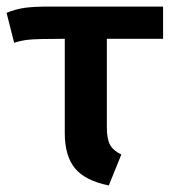

<svg xmlns="http://www.w3.org/2000/svg" viewBox="-27 -549 518 584"><path d="M304 15Q233 1 201.5 -36.5Q170 -74 170 -145V-431Q83 -431 58 -428Q39 -426 16 -419L-7 -510Q20 -521 47 -525Q74 -529 119 -529H469V-431H298V-162Q298 -127 307.5 -109Q317 -91 342 -79Z"/></svg>

Font: Trujillo Medium
Style: Regular
Weight: 500
Designer: Fira Sans original fonts by bBox Type GmbH, Carrois Corporate GbR, & Edenspiekermann AG / Changes by Cristiano Sobral
Foundry: Fira Sans original fonts by bBox Type GmbH, Carrois Corporate GbR, & Edenspiekermann AG / Changes by Cristiano Sobral
Version: Version 4.301;October 17, 2021;FontCreator 14.0.0.2814 64-bi